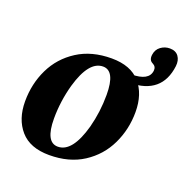

<svg xmlns="http://www.w3.org/2000/svg" viewBox="-105 -651 744 761"><g transform="rotate(20 266.5 -270.5)"><path d="M456 -446Q458 -464 441.5 -472Q425 -480 428 -503Q431 -526 448 -538.5Q465 -551 486 -551Q511 -551 523 -534.5Q535 -518 532 -493Q517 -370 383 -368L377 -402Q451 -402 456 -446ZM18 -158Q18 -232 48.5 -295Q79 -358 139 -396.5Q199 -435 283 -435Q364 -435 404 -389Q444 -343 444 -267Q444 -194 413.5 -130.5Q383 -67 323.5 -28.5Q264 10 180 10Q99 10 58.5 -36.5Q18 -83 18 -158ZM295 -152Q313 -220 313 -292Q313 -393 262 -393Q202 -393 169 -278Q149 -206 149 -133Q149 -33 201 -33Q262 -33 295 -152Z"/></g></svg>

Font: Unna
Style: Bold Italic
Weight: 700
Italic angle: -8.05°
Designer: Jorge de Buen Unna
Foundry: Omnibus-Type
Version: Version 2.008